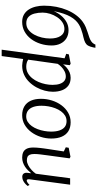

<svg xmlns="http://www.w3.org/2000/svg" viewBox="545 -1447 1156 2286"><g transform="rotate(90 1123.0 -304.0)"><path d="M549 -862 544 -835Q536 -797.5 523.5 -775.5Q511 -753.5 487 -740.8Q463 -728 419 -718Q410 -716 399.8 -713.5Q389.5 -711 378 -708Q348.5 -700 321 -689.5Q293.5 -679 268.5 -663.2Q243.5 -647.5 221 -623.5Q198.5 -599.5 178.5 -564.5Q158.5 -529.5 142 -480.5Q125.5 -431.5 112.5 -366Q133 -413.5 166 -453.5Q199 -493.5 242.5 -517.8Q286 -542 340 -542Q395.5 -542 436.2 -516.8Q477 -491.5 499.2 -446.2Q521.5 -401 521.5 -340.5Q521.5 -271 501.2 -207.8Q481 -144.5 444 -95.5Q407 -46.5 355.2 -18.2Q303.5 10 240.5 10Q189.5 10 153 -11.2Q116.5 -32.5 93.2 -69Q70 -105.5 58.8 -152.2Q47.5 -199 47.5 -250Q47.5 -326.5 61.2 -396.2Q75 -466 100.2 -525.8Q125.5 -585.5 160.8 -632.5Q196 -679.5 239.5 -711Q271 -733.5 303 -747Q335 -760.5 365.8 -770Q396.5 -779.5 423.5 -788.8Q450.5 -798 471.2 -811.5Q492 -825 504.5 -847.5L510.5 -862ZM326.5 -493Q281.5 -493 245.5 -468.8Q209.5 -444.5 183.8 -405.5Q158 -366.5 144 -321.2Q130 -276 130 -234Q130 -180 141.8 -135.8Q153.5 -91.5 181.2 -65.2Q209 -39 256 -39Q301 -39 335.2 -65.2Q369.5 -91.5 392.5 -133.8Q415.5 -176 427 -225.2Q438.5 -274.5 438.5 -321Q438.5 -401.5 408.5 -447.2Q378.5 -493 326.5 -493Z M571.5 254 674 -495 620.5 -514.5 627.5 -545.5 737.5 -567 756 -557 746 -477Q762 -499.5 785.8 -520Q809.5 -540.5 840 -553.8Q870.5 -567 905.5 -567Q962 -567 999 -540Q1036 -513 1054.2 -465.2Q1072.5 -417.5 1072.5 -355.5Q1072.5 -309 1059.2 -258.2Q1046 -207.5 1020 -160Q994 -112.5 956.5 -74Q919 -35.5 870 -12.8Q821 10 761.5 10Q743 10 722.2 6.2Q701.5 2.5 682.5 -1.5L647.5 254ZM690.5 -62Q707.5 -49.5 729 -44Q750.5 -38.5 773.5 -38.5Q816.5 -38.5 851 -58Q885.5 -77.5 911.8 -110.2Q938 -143 955.5 -183.8Q973 -224.5 981.8 -268Q990.5 -311.5 990.5 -351.5Q990.5 -403 978.2 -438Q966 -473 943.8 -491.2Q921.5 -509.5 891 -509.5Q858 -509.5 828.2 -494.2Q798.5 -479 776 -456.5Q753.5 -434 740 -413Z M1435.5 -567Q1498.5 -567 1541.8 -540Q1585 -513 1607.2 -461.5Q1629.5 -410 1629.5 -337Q1629.5 -272 1609.5 -210Q1589.5 -148 1552.5 -98.2Q1515.5 -48.5 1464.5 -19.2Q1413.5 10 1352 10Q1290 10 1246 -16.2Q1202 -42.5 1179.2 -92.8Q1156.5 -143 1156.5 -213.5Q1156.5 -280.5 1176.2 -343.8Q1196 -407 1233 -457.2Q1270 -507.5 1321.5 -537.2Q1373 -567 1435.5 -567ZM1422 -518.5Q1385.5 -518.5 1356.2 -500.5Q1327 -482.5 1305 -452Q1283 -421.5 1268.2 -382.8Q1253.5 -344 1246.2 -302.2Q1239 -260.5 1239 -220.5Q1239 -162 1253.5 -121.5Q1268 -81 1296.5 -59.5Q1325 -38 1366.5 -38Q1402 -38 1430.8 -56Q1459.5 -74 1481.2 -104.5Q1503 -135 1517.5 -173.5Q1532 -212 1539.5 -253.8Q1547 -295.5 1547 -335Q1547 -392.5 1533.2 -433.5Q1519.5 -474.5 1492 -496.5Q1464.5 -518.5 1422 -518.5Z M1856 10Q1820 10 1793.2 -2Q1766.5 -14 1751.5 -42.8Q1736.5 -71.5 1736.5 -122.5Q1736.5 -140 1737.8 -160.8Q1739 -181.5 1741.8 -204.8Q1744.5 -228 1747.5 -251.2Q1750.5 -274.5 1754 -295.5L1783 -485.5L1733.5 -509.5L1739.5 -544L1846.5 -565L1865.5 -555L1829.5 -291.5Q1827 -270.5 1824.2 -250.2Q1821.5 -230 1819 -211Q1816.5 -192 1815 -173Q1813.5 -154 1813.5 -135.5Q1813.5 -98.5 1822.8 -79.2Q1832 -60 1848.8 -53Q1865.5 -46 1888 -46Q1916.5 -46 1946.8 -61.8Q1977 -77.5 2003.8 -102Q2030.5 -126.5 2048.5 -153L2102.5 -561H2179L2115 -80Q2112.5 -61.5 2116.5 -52.8Q2120.5 -44 2128 -44Q2138 -44 2151 -52Q2164 -60 2182 -77.5L2194 -55Q2190 -48.5 2174.5 -33Q2159 -17.5 2136 -4.2Q2113 9 2085.5 9Q2058.5 9 2046 -9Q2033.5 -27 2038.5 -57Q2038.5 -58.5 2039 -62.8Q2039.5 -67 2040.2 -72.8Q2041 -78.5 2041.5 -84.5Q2042 -90.5 2042.5 -95.5L2041.5 -96.5Q2026 -77 2006.5 -57.8Q1987 -38.5 1963.5 -23.2Q1940 -8 1913 1Q1886 10 1856 10Z"/></g></svg>

Font: Merriweather 20pt Light
Style: Italic
Weight: 300
Italic angle: -7.8°
Version: Version 2.101